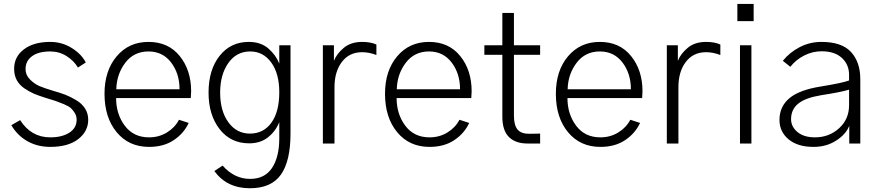

<svg xmlns="http://www.w3.org/2000/svg" viewBox="-20 -749 4587 1002"><path d="M39.1 -95.7 85 -122.1Q142.6 -32.2 242.2 -32.2Q303.7 -32.2 341.8 -56.6Q379.9 -81.1 379.9 -124Q379.9 -143.6 370.6 -158.7Q361.3 -173.8 350.6 -184.1Q339.8 -194.3 313 -205.6Q286.1 -216.8 270 -222.2Q253.9 -227.5 214.8 -239.3Q180.7 -250 156.7 -260.3Q132.8 -270.5 106.9 -288.1Q81.1 -305.7 67.4 -331.1Q53.7 -356.4 53.7 -389.6Q53.7 -453.1 105 -491.7Q156.2 -530.3 242.2 -530.3Q303.7 -530.3 354.5 -498.5Q405.3 -466.8 427.7 -422.9L386.7 -396.5Q366.2 -431.6 327.6 -456.1Q289.1 -480.5 242.2 -480.5Q180.7 -480.5 147 -455.6Q113.3 -430.7 113.3 -388.7Q113.3 -357.4 136.7 -334Q160.2 -310.5 187 -299.3Q213.9 -288.1 256.8 -275.4Q294.9 -264.6 321.3 -254.4Q347.7 -244.1 377.9 -226.1Q408.2 -208 424.3 -182.1Q440.4 -156.2 440.4 -124Q440.4 -63.5 388.2 -22.9Q335.9 17.6 242.2 17.6Q175.8 17.6 123 -12.2Q70.3 -42 39.1 -95.7Z M525.4 -259.8Q525.4 -379.9 588.9 -455.1Q652.3 -530.3 754.9 -530.3Q858.4 -530.3 918 -456.5Q977.5 -382.8 977.5 -272.5Q977.5 -260.7 975.6 -237.3H585.9Q585.9 -153.3 631.3 -92.8Q676.8 -32.2 757.8 -32.2Q809.6 -32.2 851.1 -57.6Q892.6 -83 914.1 -124L964.8 -107.4Q939.5 -52.7 886.7 -17.6Q834 17.6 757.8 17.6Q652.3 17.6 588.9 -59.1Q525.4 -135.7 525.4 -259.8ZM586.9 -283.2H917Q917 -365.2 873 -422.9Q829.1 -480.5 754.9 -480.5Q678.7 -480.5 633.8 -421.4Q588.9 -362.3 586.9 -283.2Z M1128.9 -265.6Q1128.9 -169.9 1171.9 -110.8Q1214.8 -51.8 1284.2 -51.8Q1355.5 -51.8 1396.5 -108.9Q1437.5 -166 1437.5 -267.6Q1437.5 -365.2 1395.5 -422.9Q1353.5 -480.5 1286.1 -480.5Q1213.9 -480.5 1171.4 -419.9Q1128.9 -359.4 1128.9 -265.6ZM1068.4 -265.6Q1068.4 -384.8 1126 -457.5Q1183.6 -530.3 1278.3 -530.3Q1340.8 -530.3 1380.4 -496.1Q1419.9 -461.9 1437.5 -417V-512.7H1496.1V-52.7Q1496.1 91.8 1445.8 162.6Q1395.5 233.4 1284.2 233.4Q1164.1 233.4 1098.6 143.6L1141.6 115.2Q1203.1 184.6 1285.2 184.6Q1361.3 184.6 1399.4 127.9Q1437.5 71.3 1437.5 -28.3V-111.3Q1418 -63.5 1378.4 -32.2Q1338.9 -1 1280.3 -1Q1183.6 -1 1126 -75.2Q1068.4 -149.4 1068.4 -265.6Z M1665 0V-512.7H1722.7V-431.6Q1737.3 -468.8 1774.4 -499.5Q1811.5 -530.3 1870.1 -530.3Q1915 -530.3 1944.3 -516.6V-461.9Q1906.2 -476.6 1870.1 -476.6Q1802.7 -476.6 1764.2 -425.8Q1725.6 -375 1725.6 -293.9V0Z M1989.3 -259.8Q1989.3 -379.9 2052.7 -455.1Q2116.2 -530.3 2218.8 -530.3Q2322.3 -530.3 2381.8 -456.5Q2441.4 -382.8 2441.4 -272.5Q2441.4 -260.7 2439.5 -237.3H2049.8Q2049.8 -153.3 2095.2 -92.8Q2140.6 -32.2 2221.7 -32.2Q2273.4 -32.2 2314.9 -57.6Q2356.4 -83 2377.9 -124L2428.7 -107.4Q2403.3 -52.7 2350.6 -17.6Q2297.9 17.6 2221.7 17.6Q2116.2 17.6 2052.7 -59.1Q1989.3 -135.7 1989.3 -259.8ZM2050.8 -283.2H2380.9Q2380.9 -365.2 2336.9 -422.9Q2293 -480.5 2218.8 -480.5Q2142.6 -480.5 2097.7 -421.4Q2052.7 -362.3 2050.8 -283.2Z M2507.8 -462.9V-512.7H2601.6V-681.6H2662.1V-512.7H2798.8V-462.9H2662.1V-145.5Q2662.1 -94.7 2681.6 -72.3Q2701.2 -49.8 2745.1 -50.8L2798.8 -51.8V0H2737.3Q2671.9 1 2636.7 -33.2Q2601.6 -67.4 2601.6 -139.6V-462.9Z M2880.9 -259.8Q2880.9 -379.9 2944.3 -455.1Q3007.8 -530.3 3110.4 -530.3Q3213.9 -530.3 3273.4 -456.5Q3333 -382.8 3333 -272.5Q3333 -260.7 3331.1 -237.3H2941.4Q2941.4 -153.3 2986.8 -92.8Q3032.2 -32.2 3113.3 -32.2Q3165 -32.2 3206.5 -57.6Q3248 -83 3269.5 -124L3320.3 -107.4Q3294.9 -52.7 3242.2 -17.6Q3189.5 17.6 3113.3 17.6Q3007.8 17.6 2944.3 -59.1Q2880.9 -135.7 2880.9 -259.8ZM2942.4 -283.2H3272.5Q3272.5 -365.2 3228.5 -422.9Q3184.6 -480.5 3110.4 -480.5Q3034.2 -480.5 2989.3 -421.4Q2944.3 -362.3 2942.4 -283.2Z M3460 0V-512.7H3517.6V-431.6Q3532.2 -468.8 3569.3 -499.5Q3606.4 -530.3 3665 -530.3Q3710 -530.3 3739.3 -516.6V-461.9Q3701.2 -476.6 3665 -476.6Q3597.7 -476.6 3559.1 -425.8Q3520.5 -375 3520.5 -293.9V0Z M3828.1 -638.7V-728.5H3913.1V-638.7ZM3841.8 0V-512.7H3901.4V0Z M4108.4 -127Q4108.4 -87.9 4141.6 -60.1Q4174.8 -32.2 4233.4 -32.2Q4306.6 -32.2 4358.9 -79.6Q4411.1 -127 4411.1 -200.2V-281.2Q4367.2 -267.6 4264.6 -252Q4182.6 -238.3 4145.5 -208Q4108.4 -177.7 4108.4 -127ZM4047.9 -123Q4047.9 -193.4 4100.1 -236.8Q4152.3 -280.3 4265.6 -297.9Q4378.9 -316.4 4411.1 -329.1V-358.4Q4411.1 -412.1 4373.5 -446.8Q4335.9 -481.4 4267.6 -481.4Q4220.7 -481.4 4177.2 -459.5Q4133.8 -437.5 4104.5 -400.4L4065.4 -431.6Q4100.6 -475.6 4153.3 -502.9Q4206.1 -530.3 4266.6 -530.3Q4373 -530.3 4421.4 -477.5Q4469.7 -424.8 4469.7 -335.9V0H4412.1V-92.8Q4395.5 -48.8 4344.2 -15.6Q4293 17.6 4225.6 17.6Q4142.6 17.6 4095.2 -22Q4047.9 -61.5 4047.9 -123Z"/></svg>

Font: Gothic A1 Light
Style: Regular
Weight: 300
Version: Version 2.50